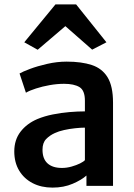

<svg xmlns="http://www.w3.org/2000/svg" viewBox="-20 -846 610 874"><path d="M219 8Q168 8 128.8 -12.2Q89.5 -32.5 67.2 -69.5Q45 -106.5 45 -156.5Q45 -209.5 73.5 -246.5Q102 -283.5 150 -304Q182.5 -317.5 220.2 -325Q258 -332.5 296 -335.8Q334 -339 366.5 -339L391 -308L366.5 -265Q347.5 -265 321.8 -262.2Q296 -259.5 271.5 -254Q247 -248.5 230 -240.5Q206.5 -230 190 -213Q173.5 -196 173.5 -164.5Q173.5 -123 196.5 -102.2Q219.5 -81.5 262 -81.5Q284 -81.5 306 -87.8Q328 -94 344.5 -102.2Q361 -110.5 366.5 -117L390.5 -90L373.5 -47Q351.5 -27 310.8 -9.5Q270 8 219 8ZM494.5 0H373.5V-83H366.5V-387.5Q366.5 -434.5 341.8 -449.5Q317 -464.5 271.5 -464.5Q240 -464.5 206.2 -458.5Q172.5 -452.5 143.8 -443.2Q115 -434 98 -424L69 -511.5Q82.5 -519.5 116.2 -532.2Q150 -545 194.8 -555.2Q239.5 -565.5 283.5 -565.5Q351 -565.5 398 -550Q445 -534.5 469.8 -494Q494.5 -453.5 494.5 -378.5ZM151.5 -619.5 90.5 -653.5 232.5 -826H326.5L464.5 -653.5L399.5 -620L277.5 -727Z"/></svg>

Font: Merriweather Sans Medium
Style: Regular
Weight: 500
Designer: Eben Sorkin
Foundry: Eben Sorkin
Version: Version 2.001